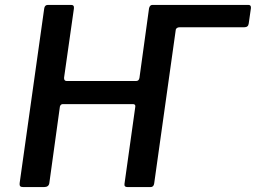

<svg xmlns="http://www.w3.org/2000/svg" viewBox="-20 -762 1042 782"><path d="M602 -742H992Q1003 -742 1002 -729L993 -666Q991 -651 975 -651H712Q697 -651 695 -638ZM522 -338H236Q227 -338 224 -328L181 -17Q179 0 159 0H75Q65 0 62 -4Q59 -8 60 -16L160 -727Q162 -742 175 -742H270Q283 -742 281 -727L241 -446Q240 -432 252 -432H534Q546 -432 548 -445L587 -728Q590 -742 601 -742H697Q710 -742 708 -727L608 -15Q606 0 593 0H500Q485 0 487 -13L531 -327Q532 -332 529.5 -335Q527 -338 522 -338Z"/></svg>

Font: Libre Franklin Medium
Style: Italic
Weight: 500
Italic angle: -8°
Designer: Pablo Impallari, Rodrigo Fuenzalida, Nhung Nguyen
Foundry: Impallari Type
Version: Version 3.000